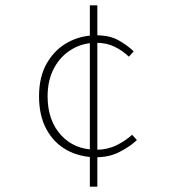

<svg xmlns="http://www.w3.org/2000/svg" viewBox="-20 -672 640 718"><path d="M340 -84Q279 -84 230.5 -110.5Q182 -137 154 -188Q126 -239 126 -312Q126 -386 156 -437Q186 -488 234.5 -514Q283 -540 340 -540Q390 -540 423 -521.5Q456 -503 480 -480L462 -460Q438 -483 408 -497.5Q378 -512 340 -512Q289 -512 247.5 -487Q206 -462 182 -417Q158 -372 158 -312Q158 -222 208 -167Q258 -112 340 -112Q381 -112 415 -128.5Q449 -145 474 -168L492 -148Q462 -121 424.5 -102.5Q387 -84 340 -84ZM316 26V-652H344V26Z"/></svg>

Font: Source Code Pro ExtraLight ExtraLight
Style: Regular
Weight: 250
Monospace: yes
Version: Version 1.018;hotconv 1.0.116;makeotfexe 2.5.65601